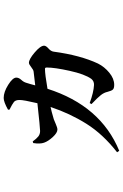

<svg xmlns="http://www.w3.org/2000/svg" viewBox="167 -788 666 1040"><g transform="rotate(-90 500.0 -268.0)"><path d="M425.8 -549.8V-557.6Q467.8 -581.1 489.3 -581.1Q521.5 -581.1 560.5 -556.6Q599.6 -532.2 599.6 -512.7Q599.6 -499 587.4 -485.8Q575.2 -472.7 571.3 -458Q564.5 -437.5 557.6 -410.2Q603.5 -415 631.8 -418.9Q641.6 -419.9 656.7 -432.1Q671.9 -444.3 679.7 -444.3Q699.2 -444.3 735.8 -413.1Q772.5 -381.8 772.5 -362.3Q772.5 -351.6 757.3 -338.4Q742.2 -325.2 740.2 -310.5Q720.7 -166 675.8 -70.3Q658.2 -35.2 626 -8.8Q593.8 17.6 560.5 17.6Q542 17.6 535.2 10.7Q528.3 3.9 522.5 -18.6Q518.6 -37.1 504.9 -54.7Q491.2 -72.3 456.1 -105.5L461.9 -115.2Q519.5 -93.8 559.6 -91.8Q580.1 -90.8 592.8 -106.4Q618.2 -141.6 636.2 -223.1Q654.3 -304.7 654.3 -347.7Q654.3 -357.4 647.5 -357.4Q617.2 -357.4 539.1 -343.8Q447.3 -55.7 203.1 44.9L195.3 33.2Q293.9 -43.9 350.1 -133.8Q406.2 -223.6 440.4 -327.1Q419.9 -323.2 374 -309.6Q368.2 -307.6 348.1 -298.8Q328.1 -290 318.4 -290Q300.8 -290 277.8 -314.9Q254.9 -339.8 247.1 -362.3Q239.3 -383.8 245.1 -420.9L253.9 -423.8Q268.6 -403.3 280.8 -393.6Q293 -383.8 310.5 -383.8Q327.1 -383.8 460.9 -398.4Q478.5 -472.7 478.5 -495.1Q478.5 -516.6 467.8 -525.4Q457 -534.2 425.8 -549.8Z"/></g></svg>

Font: GenRyuMin TW TTF Bold
Style: Regular
Weight: 700
Version: Version 1.300